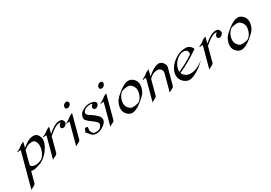

<svg xmlns="http://www.w3.org/2000/svg" viewBox="7 -1538 3811 2704"><g transform="rotate(-30 1912.5 -186.0)"><path d="M241.9 -334C269 -349.6 303.6 -354.5 320.2 -354.5C343.6 -354.5 364.8 -348.1 376.5 -329.6C389.7 -309.8 398.1 -284.7 398.1 -253.3C398.1 -236 395.5 -216.7 389.8 -195.3C386.4 -182.6 382.4 -169.4 376.4 -156.2C359 -113.3 328 -79.6 306.2 -69.3C270.6 -52.7 239.7 -46.9 215.3 -46.9C187.9 -46.9 167.4 -54.2 154.4 -62C145 -68.2 139.4 -78.4 139.4 -91.6C139.4 -94.2 139.6 -96.9 140 -99.6L192.9 -296.9C207.2 -310.1 229.1 -326.2 241.9 -334ZM68.1 168.9 115.1 -6.3C121.7 -3.9 129.5 0 152.4 0C173.9 0 193.6 -4.4 251.7 -22.5C354.9 -54.2 427.1 -157.7 451 -203.1C462.8 -227.1 470.6 -247.1 475.4 -265.1C479.4 -279.9 481.1 -293.1 481.1 -305.1C481.1 -328.5 474.6 -347.9 465.6 -367.2C449.8 -402.8 419.8 -418.5 381.7 -418.5C342.7 -418.5 295.6 -401.4 244.9 -363.3L201.5 -329.1L215.7 -381.8C221.1 -402 223.5 -411.8 223.5 -415.9C223.5 -417.7 223 -418.5 222.1 -418.5C218.2 -418.5 213.2 -414.6 202 -407.2C195.9 -402.8 184.8 -401.4 184.8 -401.4C184.8 -401.4 158.8 -380.9 133.7 -363.8C109.4 -346.2 80.3 -339.4 79 -334.5C77.9 -330.6 88.7 -327.1 91.6 -327.1C95.1 -327.1 98.1 -333 98.1 -333H134.7L-16 229.5C0.3 210.4 59.8 199.7 68.1 168.9Z M806.6 -418.5C779.8 -418.5 738.1 -410.6 665.5 -356.4L618.3 -316.9L639 -394C642.2 -406.2 644 -418.5 641.1 -418.5C635.7 -418.5 627.7 -412.1 621.7 -408.2C615.1 -403.3 604.2 -402.8 604.2 -402.8C604.2 -402.8 577.6 -381.8 552.4 -364.3C531.2 -349.1 499.4 -339.8 498.4 -335.9C497.2 -331.5 507.9 -327.6 511.3 -327.6C514.2 -327.6 517.1 -333 517.1 -333H552.8L459.5 15.1C476 -4.4 537.9 -17.1 545.4 -44.9L609.5 -284.2C622.9 -297.9 650.1 -315.4 662.4 -326.7C702 -363.3 760 -392.1 795.2 -392.1C803 -392.1 809.9 -390.6 814.4 -387.2C797.9 -380.4 783.9 -364.7 779.4 -347.7C778.2 -343.5 777.7 -339.5 777.7 -335.8C777.7 -316.8 791.1 -303.2 811.9 -303.2C835.8 -303.2 860.4 -322.3 869.7 -345.7C870.7 -347.7 871.1 -349.1 871.4 -350.6C872.3 -353.7 872.8 -357.2 872.8 -361.1C872.8 -365.7 872 -370.9 870.1 -376.5C857.3 -412.6 841.3 -418.5 806.6 -418.5Z M1018 -423.3C1012.6 -423.3 1004.6 -417 998 -412.6C991.8 -407.7 981 -407.2 981 -407.2C981 -407.2 954.8 -386.2 929.6 -368.7C905.6 -352.1 874.5 -337.9 873.2 -333C872.1 -329.1 884.7 -332 887.6 -332C891 -332 893.8 -336.9 893.8 -336.9H930.4L836.5 13.7C852.8 -5.4 912.6 -17.1 920 -44.9L1011.1 -384.8C1014 -395.5 1019.3 -413.3 1019.3 -420.3C1019.3 -422.2 1018.9 -423.3 1018 -423.3ZM1058.5 -558.1C1059.6 -562.1 1060.1 -566 1060.1 -569.6C1060.1 -588.4 1046.8 -602.1 1026.3 -602.1C1001.4 -602.1 976.7 -582.5 970.1 -558.1C969.1 -554.1 968.5 -550.2 968.5 -546.5C968.5 -527.6 981.9 -513.7 1002.7 -513.7C1027.1 -513.7 1052 -533.7 1058.5 -558.1Z M1395.4 -378.4C1385.3 -408.2 1339.3 -418.5 1304.1 -418.5C1258.7 -418.5 1251.5 -417 1206.6 -397C1182.5 -385.7 1157.9 -370.1 1145.2 -354C1135.7 -340.3 1127 -324.2 1122.6 -307.6C1120.3 -299.3 1119.1 -291 1119.1 -283.1C1119.1 -269.3 1122.9 -256.5 1132.1 -246.6C1156.5 -219.2 1181.3 -200.7 1221.3 -171.4C1249.4 -150.6 1282.9 -124.5 1282.9 -97.6C1282.9 -94.9 1282.6 -92.1 1281.8 -89.4C1277.7 -73.7 1261 -44.4 1239.1 -33.7C1219.8 -24.3 1205.6 -23.4 1188.1 -23.4C1149 -23.4 1134.8 -22.6 1111.5 -75.2C1109.6 -79.6 1108.9 -84.6 1108.9 -90.1C1108.9 -103.8 1113.4 -119.8 1113.4 -132.9C1113.4 -136.6 1113 -140 1112.2 -143.1C1110.7 -148.5 1101.7 -149.9 1092.4 -149.9C1081.6 -149.9 1070.5 -148 1070.5 -148L1047 -89.4C1047 -89.4 1080.2 -58.6 1092.8 -41.5C1104.3 -22.5 1125.6 0 1177.8 0C1201.7 0 1233.1 -5.9 1260 -20.5C1287.1 -36.1 1339.6 -62.5 1352.8 -111.8C1354.6 -118.6 1355.5 -125.1 1355.5 -131.4C1355.5 -181.5 1302.9 -219.4 1260.3 -251.5C1232.6 -272.2 1179.7 -293.3 1179.7 -327C1179.7 -329.9 1180.1 -332.9 1180.9 -335.9C1189.2 -366.7 1223.6 -385.7 1237.1 -390.6C1247.4 -394.5 1273.5 -400.9 1296.5 -400.9C1300.4 -400.9 1303.8 -400.9 1307.6 -400.4C1318 -399.4 1326.8 -395.5 1333.3 -390.6C1320.3 -382.3 1310.7 -370.1 1306.8 -355.5C1305.7 -351.6 1305.2 -347.8 1305.2 -344.2C1305.2 -325.3 1319 -311.5 1339.9 -311.5C1363.8 -311.5 1389.1 -331.1 1395.6 -355.5C1396.7 -359.6 1397.3 -363.6 1397.3 -367.4C1397.3 -371.3 1396.7 -375 1395.4 -378.4Z M1573.2 -423.3C1567.8 -423.3 1559.8 -417 1553.2 -412.6C1547 -407.7 1536.1 -407.2 1536.1 -407.2C1536.1 -407.2 1510 -386.2 1484.8 -368.7C1460.8 -352.1 1429.7 -337.9 1428.4 -333C1427.3 -329.1 1439.8 -332 1442.8 -332C1446.2 -332 1448.9 -336.9 1448.9 -336.9H1485.6L1391.6 13.7C1408 -5.4 1467.7 -17.1 1475.2 -44.9L1566.3 -384.8C1569.1 -395.5 1574.5 -413.3 1574.5 -420.3C1574.5 -422.2 1574.1 -423.3 1573.2 -423.3ZM1613.7 -558.1C1614.8 -562.1 1615.3 -566 1615.3 -569.6C1615.3 -588.4 1601.9 -602.1 1581.5 -602.1C1556.6 -602.1 1531.8 -582.5 1525.3 -558.1C1524.2 -554.1 1523.7 -550.2 1523.7 -546.5C1523.7 -527.6 1537 -513.7 1557.8 -513.7C1582.2 -513.7 1607.1 -533.7 1613.7 -558.1Z M1807.4 -345.2C1849.1 -355 1869.6 -356.9 1881.8 -356.9C1902.3 -356.9 1920.7 -352.5 1933.7 -340.8C1959.9 -319.4 1983.1 -289 1983.1 -241.4C1983.1 -227.2 1981 -211.4 1976.3 -193.8C1965.3 -152.8 1949.4 -124.5 1920.8 -96.2C1912.3 -87.9 1898.6 -80.6 1887.2 -78.1C1861.1 -71.8 1835.4 -66.9 1811.9 -66.9C1791.9 -66.9 1773.9 -70.8 1760 -82.5C1734 -104.1 1710.2 -134.1 1710.2 -181.6C1710.2 -195.3 1712.2 -210.6 1716.8 -227.5C1728.2 -270 1745.8 -301.3 1775.4 -329.6C1783.5 -337.9 1795.5 -342.8 1807.4 -345.2ZM1974.2 -124C1994.1 -141.6 2012.9 -162.6 2023.7 -183.1C2032.7 -200.2 2040.2 -219.2 2045.5 -238.8C2050 -255.8 2052.8 -273.5 2052.8 -291C2052.8 -329.2 2039.7 -366.9 2003.6 -396C1979.9 -415 1955.5 -422.4 1932.1 -422.4C1910.1 -422.4 1883.8 -418.9 1823.2 -382.3C1788.9 -361.8 1734.2 -314.5 1722.3 -302.7C1701.2 -282.2 1681.2 -260.7 1670.4 -240.2C1661.4 -223.1 1653.5 -204.6 1648.1 -184.6C1643.6 -167.7 1640.9 -150.1 1640.9 -132.6C1640.9 -94.4 1654 -56.6 1690.1 -27.8C1713.7 -8.3 1737.8 0 1761.3 0C1804.3 0 1844.4 -25.9 1870.4 -41C1910.2 -65.4 1965.9 -116.7 1974.2 -124Z M2259.5 -418.5C2253.6 -418.5 2246.7 -412.6 2240.1 -408.2C2233.4 -403.3 2222.6 -402.8 2222.6 -402.8C2222.6 -402.8 2195.9 -381.8 2170.7 -364.3C2147.2 -347.7 2117.9 -340.3 2116.6 -335.4C2115.6 -331.5 2126.2 -327.6 2129.7 -327.6C2132.6 -327.6 2135.5 -333 2135.5 -333H2171.1L2077.6 16.1C2094.1 -3.4 2154.6 -16.1 2162 -43.9L2226.4 -284.2C2239.8 -297.9 2265.7 -317.9 2280.8 -326.7C2296.9 -335.9 2329.4 -347.7 2359.6 -347.7C2382.1 -347.7 2403.7 -340.8 2415.8 -322.3C2426.8 -305.5 2432.4 -297.3 2432.4 -282.6C2432.4 -269 2427.6 -249.7 2417.8 -212.9L2356.3 16.6C2371.5 -2 2432.6 -13.2 2440.8 -43.9L2510.6 -304.2C2512.7 -312.2 2513.6 -319.3 2513.6 -325.6C2513.6 -342 2507.9 -352.8 2504.5 -359.9C2488.7 -395.5 2459.2 -418.5 2421.1 -418.5C2396.7 -418.5 2354.1 -409.2 2283.9 -356.4L2235.2 -316.9L2256.5 -396.5C2262.3 -418 2262.9 -418.5 2259.5 -418.5Z M2874.8 -310.5C2779.8 -245.6 2726.7 -218.8 2619.2 -169.4C2618.8 -172.8 2618.5 -176.4 2618.5 -180C2618.5 -193.4 2621.4 -208.5 2625.7 -224.6C2638 -270.5 2658.5 -303.2 2692.7 -337.9C2709.1 -353.5 2732.1 -370.1 2754.6 -379.4C2778.7 -389.2 2803.4 -390.1 2817.5 -390.1C2836.1 -390.1 2854.7 -381.3 2864.1 -369.1C2873.1 -358.3 2877.1 -343.3 2877.1 -328.9C2877.1 -322.5 2876.3 -316.3 2874.8 -310.5ZM2966.1 -343.3C2951.2 -384.3 2914 -418.5 2868.1 -418.5C2824.1 -418.5 2782.7 -413.1 2729.4 -389.2C2660 -352.5 2580.4 -287.1 2556 -195.8C2552.1 -181.4 2550 -166.3 2550 -151C2550 -106.1 2568.6 -59.5 2617.6 -24.9C2640.4 -9.8 2663.2 0 2687.6 0C2748.1 0 2808.9 -41 2840.5 -58.6C2884.5 -82.5 2962.9 -158.2 2958.5 -158.2C2958.5 -158.2 2910.7 -118.2 2857.5 -94.7C2822.7 -79.6 2782.6 -70.3 2747.4 -70.3C2727.4 -70.3 2709.2 -73.2 2694.8 -79.6C2666.6 -92.8 2636.6 -112.3 2625.9 -148.9C2743.5 -199.7 2855.6 -268.1 2966.1 -343.3Z M3348.1 -418.5C3321.3 -418.5 3279.6 -410.6 3207 -356.4L3159.8 -316.9L3180.5 -394C3183.7 -406.2 3185.5 -418.5 3182.6 -418.5C3177.2 -418.5 3169.2 -412.1 3163.3 -408.2C3156.6 -403.3 3145.7 -402.8 3145.7 -402.8C3145.7 -402.8 3119.1 -381.8 3093.9 -364.3C3072.7 -349.1 3040.9 -339.8 3039.9 -335.9C3038.7 -331.5 3049.4 -327.6 3052.8 -327.6C3055.7 -327.6 3058.6 -333 3058.6 -333H3094.3L3001 15.1C3017.5 -4.4 3079.5 -17.1 3086.9 -44.9L3151 -284.2C3164.4 -297.9 3191.6 -315.4 3203.9 -326.7C3243.5 -363.3 3301.5 -392.1 3336.7 -392.1C3344.5 -392.1 3351.4 -390.6 3355.9 -387.2C3339.4 -380.4 3325.4 -364.7 3320.9 -347.7C3319.8 -343.5 3319.2 -339.5 3319.2 -335.8C3319.2 -316.8 3332.6 -303.2 3353.4 -303.2C3377.3 -303.2 3401.9 -322.3 3411.2 -345.7C3412.2 -347.7 3412.6 -349.1 3413 -350.6C3413.8 -353.7 3414.3 -357.2 3414.3 -361.1C3414.3 -365.7 3413.5 -370.9 3411.6 -376.5C3398.8 -412.6 3382.8 -418.5 3348.1 -418.5Z M3583.8 -345.2C3625.4 -355 3646 -356.9 3658.2 -356.9C3678.7 -356.9 3697.1 -352.5 3710 -340.8C3736.2 -319.4 3759.5 -289 3759.5 -241.4C3759.5 -227.2 3757.4 -211.4 3752.7 -193.8C3741.7 -152.8 3725.8 -124.5 3697.2 -96.2C3688.6 -87.9 3675 -80.6 3663.6 -78.1C3637.5 -71.8 3611.7 -66.9 3588.3 -66.9C3568.3 -66.9 3550.3 -70.8 3536.3 -82.5C3510.3 -104.1 3486.6 -134.1 3486.6 -181.6C3486.6 -195.3 3488.6 -210.6 3493.2 -227.5C3504.5 -270 3522.2 -301.3 3551.7 -329.6C3559.8 -337.9 3571.9 -342.8 3583.8 -345.2ZM3750.6 -124C3770.4 -141.6 3789.2 -162.6 3800.1 -183.1C3809.1 -200.2 3816.6 -219.2 3821.8 -238.8C3826.4 -255.8 3829.2 -273.5 3829.2 -291C3829.2 -329.2 3816 -366.9 3780 -396C3756.3 -415 3731.9 -422.4 3708.4 -422.4C3686.5 -422.4 3660.2 -418.9 3599.6 -382.3C3565.3 -361.8 3510.6 -314.5 3498.7 -302.7C3477.5 -282.2 3457.6 -260.7 3446.7 -240.2C3437.8 -223.1 3429.9 -204.6 3424.5 -184.6C3420 -167.7 3417.3 -150.1 3417.3 -132.6C3417.3 -94.4 3430.3 -56.6 3466.5 -27.8C3490.1 -8.3 3514.2 0 3537.7 0C3580.6 0 3620.8 -25.9 3646.8 -41C3686.5 -65.4 3742.3 -116.7 3750.6 -124Z"/></g></svg>

Font: Pierce
Style: Oblique
Weight: 400
Italic angle: -15°
Version: Version 0.2.0